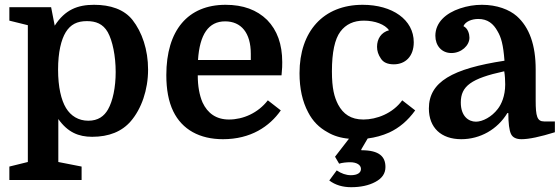

<svg xmlns="http://www.w3.org/2000/svg" viewBox="-20 -570 2332 800"><path d="M223 -74C262 -19 307 0 364 0C434 0 488 -22 525 -65C569 -116 597 -195 597 -280C597 -363 572 -436 532 -487C497 -531 440 -550 372 -550C304 -550 251 -530 208 -463L193 -540H19V-484L96 -465V105L19 124V180H320V124L223 105ZM222 -280C222 -353 235 -405 254 -436C274 -468 301 -482 342 -482C379 -482 409 -471 429 -436C449 -400 462 -337 462 -270C462 -206 450 -149 430 -114C414 -86 389 -67 348 -67C307 -67 275 -87 255 -120C235 -153 222 -207 222 -280Z M1153 -256C1156 -287 1156 -296 1156 -311C1156 -386 1135 -444 1093 -487C1050 -529 993 -550 920 -550C763 -550 673 -444 673 -257C673 -198 682 -147 702 -106C739 -30 812 10 909 10C1025 10 1103 -43 1150 -110L1096 -152C1055 -99 993 -72 934 -72C881 -72 845 -98 824 -143C811 -173 804 -211 804 -256ZM918 -481C985 -481 1025 -433 1025 -346V-320H805C812 -427 849 -481 918 -481Z M1491 -550C1327 -550 1228 -439 1228 -265C1228 -201 1240 -147 1264 -102C1283 -65 1310 -38 1345 -19C1370 -4 1400 5 1434 8L1376 83L1393 112C1405 108 1424 106 1439 106C1466 106 1484 117 1484 134C1484 150 1469 160 1442 160C1422 160 1402 153 1383 140L1352 182C1377 201 1408 210 1443 210C1482 210 1516 203 1544 188C1572 173 1586 153 1586 126C1586 83 1561 56 1486 56L1485 53L1512 7C1543 3 1573 -5 1602 -18C1643 -37 1679 -67 1710 -110L1656 -152C1616 -97 1549 -72 1494 -72C1442 -72 1410 -95 1389 -134C1373 -165 1363 -201 1363 -273C1363 -352 1375 -407 1398 -438C1421 -469 1454 -484 1496 -484C1543 -484 1584 -468 1601 -444C1568 -435 1551 -408 1551 -375C1551 -358 1556 -342 1567 -326C1577 -310 1595 -302 1621 -302C1668 -302 1704 -334 1704 -394C1704 -488 1615 -550 1491 -550Z M1767 -118C1767 -38 1818 10 1902 10C1981 10 2053 -31 2094 -99H2098C2098 -56 2102 -27 2109 -12C2116 3 2131 10 2153 10C2184 10 2231 0 2292 -19V-64H2247C2218 -64 2212 -86 2212 -151V-281C2212 -382 2186 -456 2133 -503C2102 -530 2051 -550 1988 -550C1957 -550 1927 -545 1897 -535C1837 -515 1794 -476 1794 -421C1794 -380 1820 -349 1861 -349C1902 -349 1936 -380 1936 -413C1936 -428 1930 -452 1911 -461C1919 -480 1945 -491 1973 -491C2012 -491 2036 -471 2053 -440C2068 -415 2077 -384 2082 -317C1865 -284 1767 -229 1767 -118ZM1963 -63C1932 -63 1900 -86 1900 -143C1900 -211 1943 -243 2081 -273C2084 -256 2085 -234 2085 -218C2085 -170 2069 -135 2054 -116C2029 -83 1991 -63 1963 -63Z"/></svg>

Font: Domine
Style: Bold
Weight: 700
Designer: Pablo Impallari, Rodrigo Fuenzalida, Brenda Gallo
Foundry: Pablo Impallari, Rodrigo Fuenzalida, Brenda Gallo
Version: Version 2.000